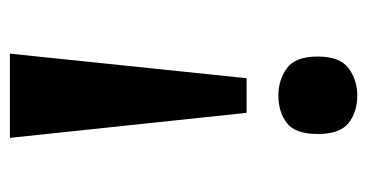

<svg xmlns="http://www.w3.org/2000/svg" viewBox="-202 -552 762 399"><g transform="rotate(-90 179.5 -353.0)"><path d="M144 -222 92 -714H267L216 -222ZM180 8Q146 8 123 -10Q100 -28 100 -74Q100 -121 123 -138.5Q146 -156 180 -156Q212 -156 236.5 -138.5Q261 -121 261 -74Q261 -28 236.5 -10Q212 8 180 8Z"/></g></svg>

Font: Noto Serif Myanmar
Style: Bold
Weight: 700
Designer: Ben Mitchell and the Monotype Design Team
Foundry: Monotype Imaging Inc.
Version: Version 2.106; ttfautohint (v1.8.4.7-5d5b)